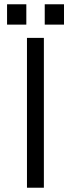

<svg xmlns="http://www.w3.org/2000/svg" viewBox="-20 -877 331 897"><path d="M185 -700H106V0H185ZM279 -857H189V-762H279ZM103 -857H13V-762H103Z"/></svg>

Font: Mission
Style: Regular
Weight: 400
Version: Version 1.000;FEAKit 1.0